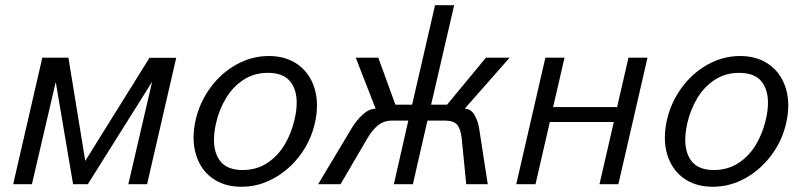

<svg xmlns="http://www.w3.org/2000/svg" viewBox="-20 -710 3096 740"><path d="M30.8 0 143.1 -487.8H243.7L308.6 -89.8L556.2 -487.3H659.2L546.9 0H474.6L566.4 -395L318.4 0H261.7L194.8 -394L103 0Z M726.1 -180.7Q726.1 -212.9 734.4 -249Q750 -316.4 791.3 -372.6Q832.5 -428.7 891.4 -461.4Q950.2 -494.1 1016.1 -494.1Q1073.2 -494.1 1115.2 -469.5Q1157.2 -444.8 1179.4 -401.4Q1201.7 -357.9 1201.7 -302.7Q1201.7 -271 1193.4 -234.9Q1178.2 -167.5 1136.5 -111.6Q1094.7 -55.7 1035.6 -22.9Q976.6 9.8 911.1 9.8Q853.5 9.8 811.8 -14.6Q770 -39.1 748 -82.3Q726.1 -125.5 726.1 -180.7ZM1115.2 -249Q1123.5 -283.7 1123.5 -314Q1123.5 -366.7 1096.9 -397.9Q1070.3 -429.2 1012.2 -429.2Q959.5 -429.2 918.7 -402.6Q877.9 -376 851.3 -332Q824.7 -288.1 812.5 -234.9Q804.7 -199.7 804.7 -170.9Q804.7 -117.7 831.3 -86.2Q857.9 -54.7 915 -54.7Q968.3 -54.7 1009.3 -81.3Q1050.3 -107.9 1076.7 -151.9Q1103 -195.8 1115.2 -249Z M1335.4 -215.8Q1353.5 -246.1 1378.2 -268.6Q1402.8 -291 1427.7 -291L1351.1 -487.8H1438L1503.9 -306.6H1568.4L1656.7 -689.9H1730.5L1641.6 -306.6H1703.1L1853 -487.8H1944.3L1771 -291Q1794.9 -291 1809.3 -265.9Q1823.7 -240.7 1827.6 -209L1859.9 0H1776.9L1759.3 -178.7Q1754.9 -214.8 1741.2 -230Q1727.5 -245.1 1696.8 -245.1H1627.4L1571.3 0H1498L1553.7 -245.1H1489.3Q1460 -245.1 1436.8 -226.8Q1413.6 -208.5 1393.1 -171.9L1292.5 0H1206.1Z M1969.7 0 2082 -487.8H2155.8L2111.8 -297.4H2358.4L2402.3 -487.8H2475.6L2363.3 0H2290.5L2345.7 -239.7H2099.1L2043.9 0Z M2542.5 -180.7Q2542.5 -212.9 2550.8 -249Q2566.4 -316.4 2607.7 -372.6Q2648.9 -428.7 2707.8 -461.4Q2766.6 -494.1 2832.5 -494.1Q2889.6 -494.1 2931.6 -469.5Q2973.6 -444.8 2995.8 -401.4Q3018.1 -357.9 3018.1 -302.7Q3018.1 -271 3009.8 -234.9Q2994.6 -167.5 2952.9 -111.6Q2911.1 -55.7 2852.1 -22.9Q2793 9.8 2727.5 9.8Q2669.9 9.8 2628.2 -14.6Q2586.4 -39.1 2564.5 -82.3Q2542.5 -125.5 2542.5 -180.7ZM2931.6 -249Q2939.9 -283.7 2939.9 -314Q2939.9 -366.7 2913.3 -397.9Q2886.7 -429.2 2828.6 -429.2Q2775.9 -429.2 2735.1 -402.6Q2694.3 -376 2667.7 -332Q2641.1 -288.1 2628.9 -234.9Q2621.1 -199.7 2621.1 -170.9Q2621.1 -117.7 2647.7 -86.2Q2674.3 -54.7 2731.4 -54.7Q2784.7 -54.7 2825.7 -81.3Q2866.7 -107.9 2893.1 -151.9Q2919.4 -195.8 2931.6 -249Z"/></svg>

Font: Acari Sans
Style: Italic
Weight: 400
Italic angle: -13°
Designer: Alfredo Marco Pradil and Stefan Peev
Foundry: Hanken Design Co.
Version: Version 1.045;January 11, 2019;FontCreator 11.5.0.2425 64-bi